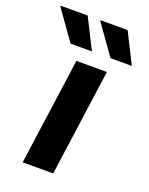

<svg xmlns="http://www.w3.org/2000/svg" viewBox="-188 -791 668 863"><g transform="rotate(20 146.0 -360.0)"><path d="M247 -511 176 0H30L101 -511ZM152 -575H50L-51 -717L-49 -720H79ZM343 -575H241L140 -717L142 -720H270Z"/></g></svg>

Font: Chivo
Style: Bold Italic
Weight: 700
Italic angle: -8.05°
Designer: Hector Gatti
Foundry: Omnibus-Type
Version: Version 1.007